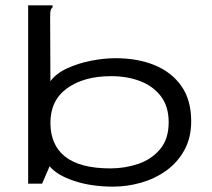

<svg xmlns="http://www.w3.org/2000/svg" viewBox="-20 -685 790 716"><path d="M402 11Q320 11 256 -10.5Q192 -32 165 -65L137 0H85V-665H176V-658Q170 -652 168.5 -645Q167 -638 167 -621L168 -382Q189 -411 230 -430Q271 -449 319.5 -458.5Q368 -468 410 -468Q493 -468 556.5 -442Q620 -416 656.5 -364Q693 -312 693 -233Q693 -172 668 -126Q643 -80 601 -49.5Q559 -19 507 -4Q455 11 402 11ZM392 -57Q445 -57 494.5 -73.5Q544 -90 576.5 -128Q609 -166 609 -229Q609 -288 580 -326Q551 -364 502.5 -382.5Q454 -401 395 -401Q293 -401 230.5 -356Q168 -311 168 -227Q168 -144 223.5 -100.5Q279 -57 392 -57Z"/></svg>

Font: Inconsolata ExtraExpanded
Style: Regular
Weight: 400
Width: 8
Monospace: yes
Designer: Raph Levien, Cyreal, Brenton Simpson
Foundry: Raph Levien, Cyreal, Google
Version: Version 3.001; ttfautohint (v1.8.2.53-6de2)